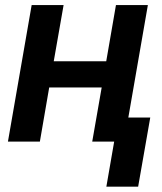

<svg xmlns="http://www.w3.org/2000/svg" viewBox="-20 -548 627 743"><path d="M460.4 0 552.2 -528.3H428.7L391.1 -311H188L226.1 -528.3H102.5L10.7 0H134.3L170.4 -209.5H373.5L336.9 0ZM514.6 174.3 561.5 -93.3H438L391.6 174.3Z"/></svg>

Font: Roboto Mono SemiBold
Style: Italic
Weight: 600
Italic angle: -10°
Monospace: yes
Designer: Google
Version: Version 3.000